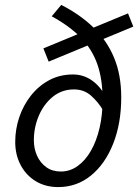

<svg xmlns="http://www.w3.org/2000/svg" viewBox="-20 -750 569 782"><path d="M216.7 12Q165.5 12 126.1 -11.7Q86.7 -35.4 64.4 -77.2Q42 -119.1 42 -172Q42 -223.7 58.5 -272.6Q75 -321.5 106 -360.8Q137 -400.1 180.3 -423.4Q223.6 -446.7 277.3 -446.7Q321 -446.7 356.6 -420.9Q392.1 -395 413 -350.4L399.5 -301.4Q380.4 -333.7 351.6 -359.7Q322.8 -385.8 281.4 -385.8Q231.4 -385.8 194.6 -355.5Q157.8 -325.2 137.8 -277.9Q117.9 -230.6 117.9 -179Q117.9 -144.8 130.8 -115.9Q143.7 -87.1 168.3 -69.2Q192.9 -51.4 227.7 -51.4Q265.1 -51.4 296.4 -73.9Q327.8 -96.4 350.5 -136.2Q373.2 -176 385.6 -229.2Q397.9 -282.4 397.9 -343.8Q397.9 -427.4 376.4 -488.6Q354.8 -549.7 309.2 -596.8Q263.5 -643.8 190.7 -683.6L229.4 -730Q305.7 -691.2 360.4 -638.3Q415.2 -585.4 444.5 -515.3Q473.8 -445.2 473.8 -353.5Q473.8 -247.5 441 -164.8Q408.2 -82 350.4 -35Q292.7 12 216.7 12ZM178.2 -499 156.7 -552.9 501.4 -695.5 522.9 -641.6Z"/></svg>

Font: Source Sans 3
Style: Italic
Weight: 200
Italic angle: -11°
Designer: Paul D. Hunt
Foundry: Adobe
Version: Version 3.046;hotconv 1.0.118;makeotfexe 2.5.65603